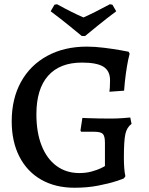

<svg xmlns="http://www.w3.org/2000/svg" viewBox="-20 -870 701 902"><path d="M35 -300Q35 -406 78.5 -485Q122 -564 202 -607.5Q282 -651 388 -651Q426 -651 469.5 -645.5Q513 -640 544 -634.5Q575 -629 584 -627L589 -618Q587 -612 582 -588Q577 -564 571.5 -525.5Q566 -487 563 -444L494 -439Q495 -443 496 -458Q497 -473 497 -493Q497 -537 466 -556.5Q435 -576 365 -576Q261 -576 206 -514Q151 -452 151 -333Q151 -248 175.5 -186Q200 -124 245.5 -90.5Q291 -57 353 -57Q385 -57 411.5 -64.5Q438 -72 453.5 -79.5Q469 -87 473 -90V-199Q473 -231 463 -241Q453 -251 423 -251H361L358 -257L367 -316Q379 -316 390 -315Q442 -313 500 -313Q528 -313 556 -315Q584 -317 592 -318L598 -288Q576 -272 569 -240.5Q562 -209 562 -130Q562 -74 569 -42L562 -32Q562 -31 527.5 -19.5Q493 -8 441.5 2Q390 12 330 12Q240 12 173.5 -26Q107 -64 71 -134.5Q35 -205 35 -300ZM218 -817 236 -848 248 -850Q319 -811 372 -788Q418 -808 496 -850L508 -848L526 -817Q483 -785 438 -748.5Q393 -712 380 -701H364Q351 -712 306 -748.5Q261 -785 218 -817Z"/></svg>

Font: Alegreya SC Medium
Style: Regular
Weight: 500
Designer: Juan Pablo del Peral
Foundry: Huerta Tipografica
Version: Version 2.007; ttfautohint (v1.6)